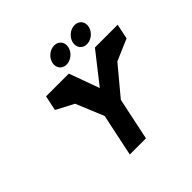

<svg xmlns="http://www.w3.org/2000/svg" viewBox="-250 -1326 1579 1579"><g transform="rotate(-45 539.5 -537.0)"><path d="M589.8 -1074C538.8 -1074 489.2 -1033 478.5 -982C467.8 -931 500.1 -890 551.1 -890C602.1 -890 651.8 -931 662.5 -982C673.2 -1033 640.8 -1074 589.8 -1074ZM826.8 -1074C775.8 -1074 726.2 -1033 715.5 -982C704.8 -931 737.1 -890 788.1 -890C839.1 -890 888.8 -931 899.5 -982C910.2 -1033 877.8 -1074 826.8 -1074ZM1079.5 -825H1041H815L607.5 -561L511 -825H285H246.5L218.9 -694L372.5 -613.5L473.3 -370L395.5 0H583.5L661.3 -370L864.4 -613.5L1051.9 -694Z"/></g></svg>

Font: Hussar
Style: BdOblTwo
Weight: 700
Foundry: Cannot Into Space Fonts
Version: Version 2.00